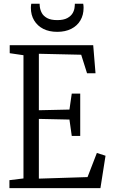

<svg xmlns="http://www.w3.org/2000/svg" viewBox="-20 -978 591 998"><path d="M102 -50.5V-691L30.5 -701.5V-743H464.5L476.5 -597H432.5L402 -693.5L182 -698.5V-405L341 -408.5L353 -491.5H397V-271.5H353L341 -356.5L182 -360V-49.5L435 -57.5L483.5 -183L528.5 -168.5L502 0H29V-41.5ZM277.5 -812.5Q235.5 -812.5 205 -828Q174.5 -843.5 157.5 -871.8Q140.5 -900 140.5 -937.5Q140.5 -942.5 141 -948Q141.5 -953.5 142.5 -958.5H186Q186 -956 186.2 -952Q186.5 -948 187 -943Q189 -926 197.5 -910.2Q206 -894.5 225.2 -884Q244.5 -873.5 277.5 -873.5Q310.5 -873.5 329.8 -884Q349 -894.5 358 -910.2Q367 -926 368 -943Q368.5 -948 368.8 -952Q369 -956 369 -958.5H412.5Q413.5 -953.5 414 -948Q414.5 -942.5 414.5 -937.5Q414.5 -900 397.8 -871.8Q381 -843.5 350.2 -828Q319.5 -812.5 277.5 -812.5Z"/></svg>

Font: Merriweather 24pt SemiCondensed Light
Style: Regular
Weight: 300
Width: 4
Designer: Eben Sorkin
Foundry: Eben Sorkin
Version: Version 2.100